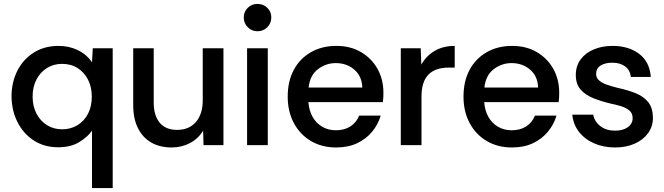

<svg xmlns="http://www.w3.org/2000/svg" viewBox="-20 -743 3402 983"><path d="M451 220V-74Q430 -43 386.5 -16Q343 11 278 11Q207 11 153.5 -23.5Q100 -58 70 -117Q40 -176 39 -249Q39 -321 68.5 -380Q98 -439 152.5 -473.5Q207 -508 280 -508Q334 -508 379 -486Q424 -464 451 -424L455 -496H557V220ZM298 -81Q342 -81 376.5 -102Q411 -123 430.5 -160.5Q450 -198 450 -248Q450 -297 431 -334.5Q412 -372 378 -394Q344 -416 298 -416Q254 -416 220 -394.5Q186 -373 166.5 -335.5Q147 -298 147 -249Q147 -199 167 -161Q187 -123 221 -102Q255 -81 298 -81Z M859 12Q798 12 754 -13.5Q710 -39 686 -87.5Q662 -136 662 -204V-496H767V-218Q767 -152 797.5 -115Q828 -78 887 -78Q948 -78 983 -118.5Q1018 -159 1018 -230V-496H1124V0H1022L1020 -74Q995 -33 952.5 -10.5Q910 12 859 12Z M1298 -583Q1269 -583 1248.5 -603.5Q1228 -624 1228 -654Q1228 -683 1248.5 -703Q1269 -723 1298 -723Q1328 -723 1348.5 -703Q1369 -683 1369 -654Q1369 -624 1348.5 -603.5Q1328 -583 1298 -583ZM1245 0V-496H1351V0Z M1701 12Q1628 12 1572 -21Q1516 -54 1484.5 -113Q1453 -172 1453 -248Q1453 -327 1484 -385Q1515 -443 1571.5 -475.5Q1628 -508 1702 -508Q1774 -508 1828 -476.5Q1882 -445 1912.5 -391Q1943 -337 1943 -268Q1943 -254 1942.5 -244Q1942 -234 1940 -220H1559Q1562 -178 1580 -145.5Q1598 -113 1629 -94.5Q1660 -76 1700 -76Q1743 -76 1773.5 -95.5Q1804 -115 1819 -151H1929Q1916 -106 1885.5 -69Q1855 -32 1809 -10Q1763 12 1701 12ZM1560 -295H1835Q1833 -353 1794 -386.5Q1755 -420 1699 -420Q1649 -420 1608 -389Q1567 -358 1560 -295Z M2032 0V-496H2134L2137 -412Q2162 -457 2205.5 -482.5Q2249 -508 2308 -508V-397H2279Q2208 -397 2173 -360.5Q2138 -324 2138 -249V0Z M2601 12Q2528 12 2472 -21Q2416 -54 2384.5 -113Q2353 -172 2353 -248Q2353 -327 2384 -385Q2415 -443 2471.5 -475.5Q2528 -508 2602 -508Q2674 -508 2728 -476.5Q2782 -445 2812.5 -391Q2843 -337 2843 -268Q2843 -254 2842.5 -244Q2842 -234 2840 -220H2459Q2462 -178 2480 -145.5Q2498 -113 2529 -94.5Q2560 -76 2600 -76Q2643 -76 2673.5 -95.5Q2704 -115 2719 -151H2829Q2816 -106 2785.5 -69Q2755 -32 2709 -10Q2663 12 2601 12ZM2460 -295H2735Q2733 -353 2694 -386.5Q2655 -420 2599 -420Q2549 -420 2508 -389Q2467 -358 2460 -295Z M3129 12Q3071 12 3023 -8.5Q2975 -29 2945 -67Q2915 -105 2910 -156H3017Q3024 -120 3054 -97Q3084 -74 3129 -74Q3169 -74 3194 -91.5Q3219 -109 3219 -138Q3219 -163 3202.5 -177Q3186 -191 3160.5 -199Q3135 -207 3105 -213Q3059 -224 3018.5 -240Q2978 -256 2953 -284Q2928 -312 2928 -359Q2928 -405 2952.5 -438.5Q2977 -472 3020 -490Q3063 -508 3117 -508Q3198 -508 3252 -467.5Q3306 -427 3312 -349H3210Q3206 -384 3180.5 -403Q3155 -422 3115 -422Q3078 -422 3055 -407.5Q3032 -393 3032 -364Q3032 -344 3048 -330.5Q3064 -317 3089.5 -308.5Q3115 -300 3143 -293Q3194 -282 3234 -266Q3274 -250 3298 -221Q3322 -192 3323 -141Q3323 -95 3297.5 -60.5Q3272 -26 3228.5 -7Q3185 12 3129 12Z"/></svg>

Font: Rethink Sans Medium
Style: Regular
Weight: 500
Designer: The Rethink Sans project authors (Hans Thiessen). DM Sans designed by Colophon Foundry.
Foundry: Rethink Communications LLC
Version: Version 1.001